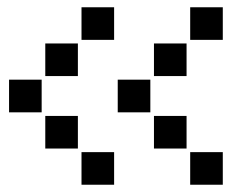

<svg xmlns="http://www.w3.org/2000/svg" viewBox="-20 -515 640 530"><path d="M206 -495Q205 -495 205 -495Q205 -495 205 -494V-406Q205 -405 205 -405Q205 -405 206 -405H294Q295 -405 295 -405Q295 -405 295 -406V-494Q295 -495 295 -495Q295 -495 294 -495ZM506 -495Q505 -495 505 -495Q505 -495 505 -494V-406Q505 -405 505 -405Q505 -405 506 -405H594Q595 -405 595 -405Q595 -405 595 -406V-494Q595 -495 595 -495Q595 -495 594 -495ZM106 -395Q105 -395 105 -395Q105 -395 105 -394V-306Q105 -305 105 -305Q105 -305 106 -305H194Q195 -305 195 -305Q195 -305 195 -306V-394Q195 -395 195 -395Q195 -395 194 -395ZM406 -395Q405 -395 405 -395Q405 -395 405 -394V-306Q405 -305 405 -305Q405 -305 406 -305H494Q495 -305 495 -305Q495 -305 495 -306V-394Q495 -395 495 -395Q495 -395 494 -395ZM6 -295Q5 -295 5 -295Q5 -295 5 -294V-206Q5 -205 5 -205Q5 -205 6 -205H94Q95 -205 95 -205Q95 -205 95 -206V-294Q95 -295 95 -295Q95 -295 94 -295ZM306 -295Q305 -295 305 -295Q305 -295 305 -294V-206Q305 -205 305 -205Q305 -205 306 -205H394Q395 -205 395 -205Q395 -205 395 -206V-294Q395 -295 395 -295Q395 -295 394 -295ZM106 -195Q105 -195 105 -195Q105 -195 105 -194V-106Q105 -105 105 -105Q105 -105 106 -105H194Q195 -105 195 -105Q195 -105 195 -106V-194Q195 -195 195 -195Q195 -195 194 -195ZM406 -195Q405 -195 405 -195Q405 -195 405 -194V-106Q405 -105 405 -105Q405 -105 406 -105H494Q495 -105 495 -105Q495 -105 495 -106V-194Q495 -195 495 -195Q495 -195 494 -195ZM206 -95Q205 -95 205 -95Q205 -95 205 -94V-6Q205 -5 205 -5Q205 -5 206 -5H294Q295 -5 295 -5Q295 -5 295 -6V-94Q295 -95 295 -95Q295 -95 294 -95ZM506 -95Q505 -95 505 -95Q505 -95 505 -94V-6Q505 -5 505 -5Q505 -5 506 -5H594Q595 -5 595 -5Q595 -5 595 -6V-94Q595 -95 595 -95Q595 -95 594 -95Z"/></svg>

Font: Doto Black
Style: Regular
Weight: 900
Monospace: yes
Version: Version 1.000